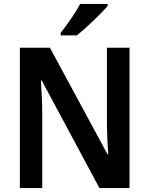

<svg xmlns="http://www.w3.org/2000/svg" viewBox="-20 -957 760 977"><path d="M639 0H486L192 -548H188Q191 -508 193 -460.5Q195 -413 195 -370V0H81V-714H234L527 -172H531Q528 -207 526 -256.5Q524 -306 524 -345V-714H639ZM528 -927Q512 -908 484 -880Q456 -852 425.5 -824Q395 -796 371 -777H289V-790Q314 -822 342 -862.5Q370 -903 388 -937H528Z"/></svg>

Font: Noto Sans Khmer SemiCondensed SemiBold
Style: Regular
Weight: 600
Width: 4
Designer: Danh Hong and the Monotype Design Team
Foundry: Monotype Imaging Inc.
Version: Version 2.004; ttfautohint (v1.8.4.7-5d5b)